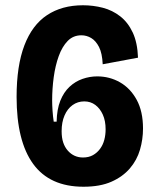

<svg xmlns="http://www.w3.org/2000/svg" viewBox="-20 -694 601 729"><path d="M297 15Q169 15 106 -71.5Q43 -158 43 -326Q43 -444 72.5 -521.5Q102 -599 158.5 -636.5Q215 -674 295 -674Q334 -674 370.5 -664.5Q407 -655 436.5 -632Q466 -609 484 -570.5Q502 -532 504 -475L370 -450Q368 -492 356 -515.5Q344 -539 326.5 -549.5Q309 -560 289 -560Q258 -560 237 -538.5Q216 -517 203 -481Q190 -445 184 -401Q178 -357 178 -312Q178 -296 179.5 -273.5Q181 -251 184 -232H195Q196 -279 209 -311.5Q222 -344 244 -364.5Q266 -385 293.5 -394.5Q321 -404 349 -404Q396 -404 435.5 -381.5Q475 -359 499 -315Q523 -271 523 -206Q523 -165 511.5 -125.5Q500 -86 473 -54.5Q446 -23 403 -4Q360 15 297 15ZM295 -96Q317 -96 333 -105Q349 -114 360 -129Q371 -144 376 -163Q381 -182 381 -203Q381 -235 370.5 -258.5Q360 -282 342 -295.5Q324 -309 300 -309Q275 -309 255.5 -295Q236 -281 225 -255.5Q214 -230 214 -196Q214 -171 220 -153Q226 -135 237.5 -122Q249 -109 263.5 -102.5Q278 -96 295 -96Z"/></svg>

Font: Bricolage Grotesque 24pt SemiCondensed
Style: Bold
Weight: 700
Width: 4
Designer: Mathieu Triay
Foundry: Atelier Triay
Version: Version 1.001;gftools[0.9.33.dev8+g029e19f]